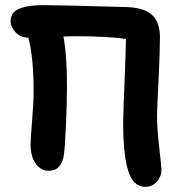

<svg xmlns="http://www.w3.org/2000/svg" viewBox="-20 -702 710 742"><path d="M168.9 -42Q137.7 -42 117.9 -69.8Q98.1 -97.7 98.1 -145Q98.1 -164.1 104 -235.1Q109.9 -306.2 109.9 -349.1Q109.9 -479 89.8 -556.2Q58.1 -557.6 39.6 -577.9Q21 -598.1 21 -620.1Q21 -638.7 31 -651.4Q41 -664.1 60.1 -670.7Q79.1 -677.2 100.8 -679.7Q122.6 -682.1 151.9 -682.1Q205.1 -682.1 466.8 -674.8Q536.6 -672.9 567.4 -644.5Q598.1 -616.2 598.1 -558.1Q598.1 -502.4 592.8 -394.3Q587.4 -286.1 586.9 -258.8Q586.9 -202.6 595.5 -129.6Q604 -56.6 604 -44.9Q604 -20.5 586.4 -0.2Q568.8 20 541 20Q494.6 20 474.9 -43.5Q455.1 -106.9 456.1 -235.8Q456.5 -268.1 461.2 -382.3Q465.8 -496.6 466.8 -551.8Q384.8 -562 277.8 -562Q268.6 -562 251 -561.5Q233.4 -561 225.1 -561Q238.8 -490.7 238.8 -366.2Q238.8 -308.6 234.9 -220.5Q231 -132.3 227.1 -105Q218.3 -42 168.9 -42Z"/></svg>

Font: Shantell Sans Irregular
Style: Regular
Weight: 600
Designer: Stephen Nixon, Anya Danilova, Shantell Martin
Foundry: Arrow Type
Version: Version 1.006;[9816181b4]